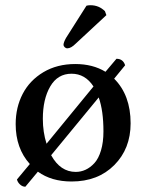

<svg xmlns="http://www.w3.org/2000/svg" viewBox="-20 -685 565 735"><path d="M158.2 -134.8 337.9 -354Q306.2 -402.8 253.9 -402.8Q200.7 -402.8 172.4 -354.2Q144 -305.7 144 -230Q144 -179.2 158.2 -134.8ZM357.9 -312 175.8 -90.8Q210.9 -26.9 270 -26.9Q289.6 -26.9 307.6 -35.2Q325.7 -43.5 341.6 -60.8Q357.4 -78.1 366.7 -109.4Q376 -140.6 376 -182.1Q376 -261.2 357.9 -312ZM44.9 2 94.2 -57.1Q40 -117.2 40 -210Q40 -273.9 66.9 -325.7Q93.8 -377.4 146.2 -408.7Q198.7 -439.9 268.1 -439.9Q335.4 -439.9 383.8 -410.2L425.8 -460Q451.2 -460 459 -435.1L417 -383.8Q480 -320.8 480 -212.9Q480 -115.7 417.5 -53Q355 9.8 253.9 9.8Q177.2 9.8 125 -27.8L77.1 29.8Q65.9 29.8 56.6 21.2Q47.4 12.7 44.9 2ZM232.9 -540 311 -663.1Q316.9 -665 326.2 -665Q358.9 -665 381.8 -642.1L387.2 -627L270 -518.1Q252 -500 237.8 -500Q231.9 -500 227.5 -504.4Q223.1 -508.8 223.1 -513.2Q223.1 -522.5 232.9 -540Z"/></svg>

Font: Common Serif Medium
Style: Regular
Weight: 500
Designer: Philipp H. Poll, Khaled Hosny
Foundry: Stefan Peev, Context Ltd.
Version: Version 1.026